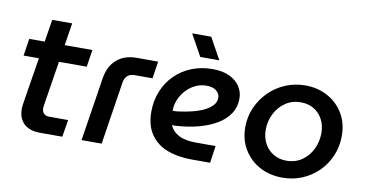

<svg xmlns="http://www.w3.org/2000/svg" viewBox="-70 -884 2060 1081"><g transform="rotate(10 959.5 -344.0)"><path d="M204 0Q143 0 111 -30.5Q79 -61 79 -115Q79 -130 82 -147L161 -638H275L200 -165Q197 -148 197 -139Q197 -121 207.5 -109.5Q218 -98 239 -98H347L331 0ZM37 -412 52 -510H413L398 -412Z M441 0 498 -365Q509 -434 553 -472Q597 -510 666 -510H789L774 -412H671Q647 -412 631.5 -398.5Q616 -385 612 -360L556 0Z M1070 0Q991 0 930 -23.5Q869 -47 834.5 -97.5Q800 -148 800 -226Q800 -290 822.5 -344.5Q845 -399 885 -438.5Q925 -478 979.5 -500Q1034 -522 1098 -522Q1157 -522 1196.5 -503Q1236 -484 1256 -452.5Q1276 -421 1276 -385Q1276 -335 1250.5 -297Q1225 -259 1181 -233Q1137 -207 1079 -191.5Q1021 -176 956 -172Q947 -171 940.5 -171Q934 -171 928 -172Q942 -137 978.5 -117.5Q1015 -98 1078 -98H1190L1176 0ZM917 -252Q922 -252 927 -252Q932 -252 938 -252Q996 -259 1037.5 -270.5Q1079 -282 1106 -297.5Q1133 -313 1145.5 -330.5Q1158 -348 1158 -367Q1158 -391 1138 -407.5Q1118 -424 1081 -424Q1037 -424 999.5 -399.5Q962 -375 940 -336Q918 -297 917 -255Q917 -254 917 -253.5Q917 -253 917 -252ZM1018 -577 950 -700H1059L1127 -577Z M1590 12Q1518 12 1461 -18.5Q1404 -49 1370 -104.5Q1336 -160 1336 -232Q1336 -293 1359.5 -345.5Q1383 -398 1423.5 -438Q1464 -478 1517 -500Q1570 -522 1630 -522Q1700 -522 1757 -491Q1814 -460 1847 -405Q1880 -350 1880 -277Q1880 -217 1858 -164.5Q1836 -112 1796 -72Q1756 -32 1703.5 -10Q1651 12 1590 12ZM1596 -86Q1648 -86 1686 -113Q1724 -140 1744 -182.5Q1764 -225 1764 -273Q1764 -317 1746 -351Q1728 -385 1696 -404.5Q1664 -424 1621 -424Q1571 -424 1533 -398Q1495 -372 1473.5 -329.5Q1452 -287 1452 -237Q1452 -195 1470 -160.5Q1488 -126 1521 -106Q1554 -86 1596 -86Z"/></g></svg>

Font: MuseoModerno Medium
Style: Italic
Weight: 500
Italic angle: -9°
Designer: Pablo Cosgaya, Héctor Gatti, Marcela Romero, and the Authors of The MuseoModerno Project.
Foundry: Omnibus-Type Team
Version: Version 1.003